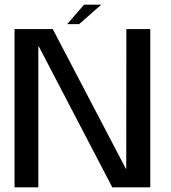

<svg xmlns="http://www.w3.org/2000/svg" viewBox="-20 -799 728 819"><path d="M42 0H143.5V-601H145.5L459 0H621V-675H519L518.5 -79H517L205 -675H42ZM266.5 -696H317.5L412 -779H338.5Z"/></svg>

Font: Anybody Thin
Style: Regular
Weight: 400
Version: Version 1.113;gftools[0.9.25]